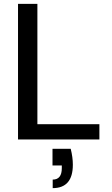

<svg xmlns="http://www.w3.org/2000/svg" viewBox="-20 -720 577 991"><path d="M73 0V-700H173V-79H493V0ZM252 251V207Q299 207 299 148V134H251V48H345Q356 92 356 130Q356 251 252 251Z"/></svg>

Font: DM Sans Medium
Style: Regular
Weight: 500
Designer: Colophon Foundry, Jonny Pinhorn
Foundry: Colophon Foundry
Version: Version 4.004; ttfautohint (v1.8.4.7-5d5b)